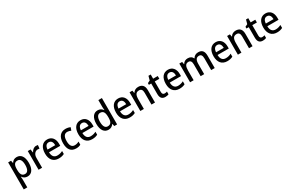

<svg xmlns="http://www.w3.org/2000/svg" viewBox="242 -2751 7265 4795"><g transform="rotate(-30 3874.5 -353.0)"><path d="M324 -642C253 -642 209 -610 178 -560H173L159 -632H76V147H178V-79C178 -102 175 -134 172 -161H178C207 -116 254 -83 325 -83C443 -83 519 -182 519 -363C519 -548 444 -642 324 -642ZM299 -557C379 -557 415 -487 415 -364C415 -241 378 -169 301 -169C210 -169 178 -234 178 -361V-380C179 -500 213 -557 299 -557Z M884 -642C819 -642 770 -596 741 -538H736L722 -632H642V-93H744V-375C744 -479 804 -544 879 -544C894 -544 913 -542 926 -538L937 -637C921 -640 901 -642 884 -642Z M1203 -642C1067 -642 983 -540 983 -359C983 -185 1072 -83 1223 -83C1289 -83 1336 -94 1385 -119V-205C1333 -179 1288 -166 1229 -166C1138 -166 1088 -226 1086 -340H1410V-400C1410 -545 1334 -642 1203 -642ZM1202 -562C1276 -562 1309 -501 1310 -417H1088C1094 -513 1135 -562 1202 -562Z M1726 -83C1781 -83 1822 -93 1858 -115V-204C1821 -183 1782 -170 1732 -170C1649 -170 1606 -235 1606 -360C1606 -489 1648 -555 1734 -555C1767 -555 1804 -544 1838 -529L1868 -612C1835 -629 1788 -642 1732 -642C1591 -642 1502 -549 1502 -359C1502 -170 1586 -83 1726 -83Z M2165 -642C2029 -642 1945 -540 1945 -359C1945 -185 2034 -83 2185 -83C2251 -83 2298 -94 2347 -119V-205C2295 -179 2250 -166 2191 -166C2100 -166 2050 -226 2048 -340H2372V-400C2372 -545 2296 -642 2165 -642ZM2164 -562C2238 -562 2271 -501 2272 -417H2050C2056 -513 2097 -562 2164 -562Z M2658 -83C2730 -83 2774 -115 2805 -162H2810L2826 -93H2907V-853H2805V-648C2805 -622 2809 -586 2811 -563H2806C2776 -610 2728 -642 2658 -642C2539 -642 2463 -544 2463 -362C2463 -179 2538 -83 2658 -83ZM2683 -167C2606 -167 2568 -235 2568 -361C2568 -484 2606 -556 2682 -556C2776 -556 2807 -491 2807 -364V-343C2807 -225 2772 -167 2683 -167Z M3250 -642C3114 -642 3030 -540 3030 -359C3030 -185 3119 -83 3270 -83C3336 -83 3383 -94 3432 -119V-205C3380 -179 3335 -166 3276 -166C3185 -166 3135 -226 3133 -340H3457V-400C3457 -545 3381 -642 3250 -642ZM3249 -562C3323 -562 3356 -501 3357 -417H3135C3141 -513 3182 -562 3249 -562Z M3827 -642C3766 -642 3708 -616 3677 -560H3671L3658 -632H3577V-93H3679V-366C3679 -493 3710 -556 3804 -556C3870 -556 3898 -514 3898 -431V-93H4000V-449C4000 -582 3938 -642 3827 -642Z M4324 -168C4281 -168 4257 -195 4257 -250V-552H4390V-632H4257V-753H4192L4160 -636L4089 -601V-552H4155V-247C4155 -125 4214 -83 4298 -83C4335 -83 4372 -91 4395 -102V-181C4375 -173 4348 -168 4324 -168Z M4685 -642C4549 -642 4465 -540 4465 -359C4465 -185 4554 -83 4705 -83C4771 -83 4818 -94 4867 -119V-205C4815 -179 4770 -166 4711 -166C4620 -166 4570 -226 4568 -340H4892V-400C4892 -545 4816 -642 4685 -642ZM4684 -562C4758 -562 4791 -501 4792 -417H4570C4576 -513 4617 -562 4684 -562Z M5559 -642C5495 -642 5439 -615 5408 -557H5400C5378 -612 5329 -642 5255 -642C5196 -642 5141 -616 5112 -560H5106L5093 -632H5012V-93H5114V-366C5114 -486 5140 -556 5229 -556C5288 -556 5316 -516 5316 -432V-93H5418V-383C5418 -496 5450 -556 5533 -556C5592 -556 5620 -515 5620 -431V-93H5722V-447C5722 -582 5668 -642 5559 -642Z M6063 -642C5927 -642 5843 -540 5843 -359C5843 -185 5932 -83 6083 -83C6149 -83 6196 -94 6245 -119V-205C6193 -179 6148 -166 6089 -166C5998 -166 5948 -226 5946 -340H6270V-400C6270 -545 6194 -642 6063 -642ZM6062 -562C6136 -562 6169 -501 6170 -417H5948C5954 -513 5995 -562 6062 -562Z M6640 -642C6579 -642 6521 -616 6490 -560H6484L6471 -632H6390V-93H6492V-366C6492 -493 6523 -556 6617 -556C6683 -556 6711 -514 6711 -431V-93H6813V-449C6813 -582 6751 -642 6640 -642Z M7137 -168C7094 -168 7070 -195 7070 -250V-552H7203V-632H7070V-753H7005L6973 -636L6902 -601V-552H6968V-247C6968 -125 7027 -83 7111 -83C7148 -83 7185 -91 7208 -102V-181C7188 -173 7161 -168 7137 -168Z M7498 -642C7362 -642 7278 -540 7278 -359C7278 -185 7367 -83 7518 -83C7584 -83 7631 -94 7680 -119V-205C7628 -179 7583 -166 7524 -166C7433 -166 7383 -226 7381 -340H7705V-400C7705 -545 7629 -642 7498 -642ZM7497 -562C7571 -562 7604 -501 7605 -417H7383C7389 -513 7430 -562 7497 -562Z"/></g></svg>

Font: Noto Sans Kannada UI SemiCondensed Medium
Style: Regular
Weight: 500
Width: 4
Designer: Jelle Bosma - Monotype Design Team
Foundry: Monotype Imaging Inc.
Version: Version 2.005